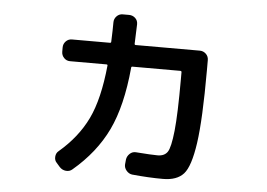

<svg xmlns="http://www.w3.org/2000/svg" viewBox="-49 -696 1097 790"><g transform="rotate(5 500.0 -301.0)"><path d="M227.5 -420.9Q212.9 -420.9 202.6 -431.6Q192.4 -442.4 192.4 -457V-474.6Q192.4 -489.3 202.6 -500Q212.9 -510.7 227.5 -510.7H384.8Q389.6 -510.7 389.6 -515.6Q391.6 -565.4 391.6 -595.7Q391.6 -610.4 401.9 -621.1Q412.1 -631.8 426.8 -631.8H453.1Q467.8 -631.8 478.5 -622.1Q489.3 -612.3 489.3 -596.7Q489.3 -593.8 486.3 -515.6Q486.3 -510.7 491.2 -510.7H755.9Q770.5 -510.7 781.2 -500.5Q792 -490.2 792 -474.6V-433.6Q792 -229.5 777.8 -131.3Q763.7 -33.2 735.8 -2.4Q708 28.3 650.4 28.3Q591.8 28.3 522.5 21.5Q508.8 19.5 499 7.8Q489.3 -3.9 490.2 -17.6L492.2 -38.1Q494.1 -51.8 504.9 -62Q515.6 -72.3 530.3 -71.3Q595.7 -66.4 620.1 -66.4Q648.4 -66.4 661.1 -85Q673.8 -103.5 681.2 -173.3Q688.5 -243.2 688.5 -385.7V-416Q688.5 -420.9 682.6 -420.9H485.4Q480.5 -420.9 480.5 -416Q465.8 -256.8 418 -157.2Q370.1 -57.6 276.4 21.5Q265.6 31.2 250 29.8Q234.4 28.3 223.6 16.6L210 1Q200.2 -8.8 201.2 -23.9Q202.1 -39.1 212.9 -47.9Q290 -113.3 329.6 -195.3Q369.1 -277.3 382.8 -417Q382.8 -420.9 377.9 -420.9Z"/></g></svg>

Font: Rounded-L Mgen+ 1m medium
Style: Regular
Weight: 500
Designer: [Source Han Sans]
Ryoko NISHIZUKA  (kana & ideographs); Paul D. Hunt (Latin, Greek & Cyrillic); Wenlong ZHANG  (bopomofo
Version: Version 1.059.20150602